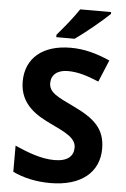

<svg xmlns="http://www.w3.org/2000/svg" viewBox="-62 -978 675 1032"><g transform="rotate(5 275.5 -462.0)"><path d="M495 -924V-934H328C299 -889 245 -824 213 -787V-774H312C363 -809 457 -887 495 -924ZM511 -198C511 -310 446 -360 337 -412C247 -455 202 -475 202 -526C202 -569 234 -598 291 -598C345 -598 393 -583 459 -556L508 -674C434 -706 370 -724 296 -724C147 -724 54 -649 54 -521C54 -391 158 -340 224 -308C303 -270 363 -244 363 -191C363 -147 334 -115 260 -115C188 -115 114 -144 46 -174V-33C104 -5 174 10 248 10C416 10 511 -71 511 -198Z"/></g></svg>

Font: Noto Traditional Nushu
Style: Bold
Weight: 700
Designer: LIU Zhao
Foundry: LiuZhao Studio
Version: Version 2.003